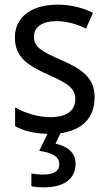

<svg xmlns="http://www.w3.org/2000/svg" viewBox="-20 -566 468 826"><path d="M305 138C305 89 269 63 219 52L240 7C332 -5 387 -58 387 -147C387 -231 334 -268 245 -307C156 -346 126 -364 126 -409C126 -449 161 -475 223 -475C268 -475 311 -462 350 -443L380 -511C335 -533 285 -546 227 -546C118 -546 44 -494 44 -405C44 -319 100 -284 191 -243C279 -205 304 -181 304 -140C304 -92 270 -62 196 -62C140 -62 82 -82 45 -104V-23C80 -4 124 8 184 10L149 83C199 90 235 105 235 140C235 171 211 185 165 185C147 185 128 183 115 180V235C127 238 146 240 168 240C257 240 305 203 305 138Z"/></svg>

Font: Noto Sans Myanmar UI SemiCondensed
Style: Regular
Weight: 400
Width: 4
Designer: Monotype Design Team
Foundry: Monotype Imaging Inc.
Version: Version 2.103